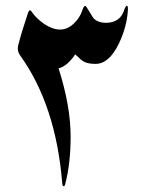

<svg xmlns="http://www.w3.org/2000/svg" viewBox="-20 -643 498 669"><path d="M425.3 -603.5Q420.9 -546.4 394 -490.7Q359.9 -420.4 313 -420.4Q285.2 -420.4 270.5 -429.2Q262.7 -433.6 242.2 -453.6Q213.9 -412.1 184.1 -404.8Q226.1 -273.4 226.1 -167Q226.1 -72.3 207 -1Q205.1 6.8 201.2 5.9Q197.3 4.4 196.8 -4.9Q174.8 -276.4 50.3 -449.7Q38.6 -465.8 43.5 -485.4Q56.6 -536.1 77.6 -598.1Q83 -613.8 90.8 -601.6Q104.5 -581.1 129.9 -562.5Q161.6 -540 189.5 -540Q215.3 -540 237.8 -561.5Q257.3 -580.1 266.1 -605Q272 -622.6 276.9 -622.6Q279.8 -622.6 291 -603Q303.7 -581.5 307.1 -578.1Q323.2 -563.5 348.1 -563.5Q397 -563.5 411.6 -605Q417.5 -623 422.4 -623Q426.8 -623 425.3 -603.5Z"/></svg>

Font: IranNastaliq
Style: Regular
Weight: 400
Designer: Hossein Zahedi
Version: Version 1.5